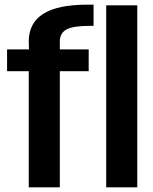

<svg xmlns="http://www.w3.org/2000/svg" viewBox="-20 -808 659 828"><path d="M104 0V-501H10.5V-595H105L104 -629Q104 -708.5 166.2 -748.2Q228.5 -788 359 -788H383.5V-696.5H367.5Q295.5 -696.5 266.8 -681Q238 -665.5 238 -628.5V-595H362.5V-501H238V0ZM438 0V-785H572V0Z"/></svg>

Font: Anybody SemiBold
Style: Regular
Weight: 600
Designer: Tyler Finck
Foundry: Etcetera Type Company
Version: Version 1.010; ttfautohint (v1.8.3) -l 8 -r 50 -G 200 -x 14 